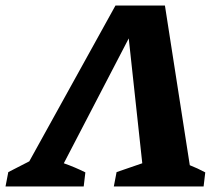

<svg xmlns="http://www.w3.org/2000/svg" viewBox="-82 -675 791 695"><path d="M515 -655 605 -77Q633 -66 661 -51L655 0H330L340 -52L433 -84L384 -536L149 -84Q189 -70 227 -51L221 0H-62L-52 -52L24 -91L336 -655Z"/></svg>

Font: Piazzolla
Style: Bold Italic
Weight: 700
Italic angle: -11.3°
Designer: Juan Pablo del Peral
Foundry: Huerta Tipografica
Version: Version 1.330